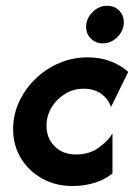

<svg xmlns="http://www.w3.org/2000/svg" viewBox="-20 -626 460 659"><path d="M228.5 12.5Q172.2 12.5 126 -12.5Q79.9 -37.5 52.4 -81.9Q25 -126.4 25 -183.3Q25 -231.9 45.5 -276.4Q66 -320.8 101.4 -355.2Q136.8 -389.6 183 -409.4Q229.2 -429.2 280.6 -429.2Q323.6 -429.2 358.7 -416Q393.8 -402.8 420.1 -379.2L361.1 -259Q351.4 -286.8 327.1 -304.2Q302.8 -321.5 267.4 -321.5Q231.9 -321.5 202.8 -303.5Q173.6 -285.4 156.6 -256.6Q139.6 -227.8 139.6 -194.4Q139.6 -152.1 167.4 -124Q195.1 -95.8 241 -95.8Q287.5 -95.8 320.1 -120.1Q352.8 -144.4 366 -168.1V-30.6Q339.6 -9 303.8 1.7Q268.1 12.5 228.5 12.5ZM332.9 -477.1Q309 -477.1 292.4 -493.1Q275.7 -509 275.7 -534Q275.7 -562.6 297.6 -584.4Q319.4 -606.2 347.7 -606.2Q372.2 -606.2 388.5 -590.1Q404.9 -573.9 404.9 -549.6Q404.9 -520.8 383 -499Q361.1 -477.1 332.9 -477.1Z"/></svg>

Font: Afacad
Style: Italic
Weight: 400
Italic angle: -14°
Designer: Kristian Moeller
Foundry: Dicotype
Version: Version 1.000